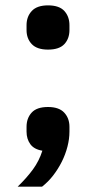

<svg xmlns="http://www.w3.org/2000/svg" viewBox="-20 -553 358 716"><path d="M159 -154Q200 -154 219.5 -133Q239 -112 239 -80V-62Q239 -35 231.5 -6Q224 23 210.5 50Q197 77 178.5 101Q160 125 137 143H46Q80 110 103 78.5Q126 47 138 9Q107 4 93 -15.5Q79 -35 79 -62V-80Q79 -112 98 -133Q117 -154 159 -154ZM159 -368Q118 -368 98.5 -388.5Q79 -409 79 -441V-459Q79 -491 98.5 -512Q118 -533 159 -533Q201 -533 220 -512Q239 -491 239 -459V-441Q239 -409 220 -388.5Q201 -368 159 -368Z"/></svg>

Font: IBM Plex Sans Thai Looped SemiBold
Style: Regular
Weight: 600
Designer: Mike Abbink, Paul van der Laan, Pieter van Rosmalen, Ben Mitchell, Mark Frömberg
Foundry: Bold Monday
Version: Version 1.1